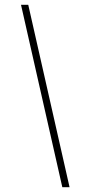

<svg xmlns="http://www.w3.org/2000/svg" viewBox="-20 -756 373 795"><path d="M97 -736Q140 -546 182.5 -358.5Q225 -171 268 19H238Q195 -171 152.5 -358.5Q110 -546 67 -736Z"/></svg>

Font: Josefin Slab Light
Style: Italic
Weight: 300
Italic angle: -12°
Designer: Santiago Orozco
Foundry: Typemade
Version: Version 2.000